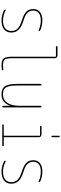

<svg xmlns="http://www.w3.org/2000/svg" viewBox="845 -1645 810 2540"><g transform="rotate(90 1250.0 -375.0)"><path d="M247.1 -259.8Q168.9 -284.2 134.3 -318.8Q99.6 -353.5 99.6 -410.2Q99.6 -466.8 139.2 -498.5Q178.7 -530.3 250 -530.3Q317.4 -530.3 379.9 -502.9Q389.6 -498 389.6 -487.3Q389.6 -477.5 379.9 -481.4Q315.4 -510.7 250 -509.8Q186.5 -509.8 153.3 -483.9Q120.1 -458 120.1 -410.2Q120.1 -365.2 147.9 -334.5Q175.8 -303.7 252.9 -280.3Q335 -254.9 372.6 -216.8Q410.2 -178.7 410.2 -120.1Q410.2 -58.6 368.7 -24.4Q327.1 9.8 250 9.8Q180.7 9.8 115.2 -23.4Q105.5 -28.3 105.5 -39.1Q105.5 -48.8 115.2 -44.9Q182.6 -9.8 250.5 -9.8Q318.4 -9.8 354 -38.6Q389.6 -67.4 389.6 -120.1Q389.6 -171.9 356.9 -204.1Q324.2 -236.3 247.1 -259.8Z M599.6 -710Q589.8 -710 589.8 -720.2Q589.8 -730.5 599.6 -730.5H714.8Q729.5 -730.5 739.7 -720.2Q750 -710 750 -695.3V-129.9Q750 -52.7 768.6 -31.2Q787.1 -9.8 845.7 -9.8Q867.2 -9.8 901.4 -13.7Q905.3 -14.6 907.7 -11.7Q910.2 -8.8 910.2 -4.9Q910.2 3.9 900.4 5.9Q864.3 9.8 845.7 9.8Q777.3 9.8 753.9 -18.1Q730.5 -45.9 730.5 -129.9V-705.1Q730.5 -710 724.6 -710Z M1230.5 9.8Q1151.4 9.8 1120.6 -36.1Q1089.8 -82 1089.8 -200.2V-509.8Q1089.8 -519.5 1100.1 -519.5Q1110.4 -519.5 1110.4 -509.8V-200.2Q1110.4 -121.1 1124 -79.1Q1137.7 -37.1 1161.6 -23.4Q1185.5 -9.8 1230.5 -9.8Q1301.8 -9.8 1340.8 -67.4Q1379.9 -125 1379.9 -230.5V-509.8Q1379.9 -519.5 1390.1 -519.5Q1400.4 -519.5 1400.4 -509.8V-9.8Q1400.4 0 1390.1 0Q1379.9 0 1379.9 -9.8V-101.6Q1379.9 -102.5 1378.9 -102.5Q1377 -102.5 1377 -100.6Q1335.9 9.8 1230.5 9.8Z M1634.8 0Q1625 0 1625 -9.8Q1625 -19.5 1634.8 -19.5H1769.5Q1774.4 -19.5 1775.4 -25.4V-495.1Q1775.4 -500 1769.5 -500H1655.3Q1645.5 -500 1645 -509.8Q1644.5 -519.5 1655.3 -519.5H1759.8Q1774.4 -519.5 1784.7 -509.8Q1794.9 -500 1794.9 -485.4V-25.4Q1794.9 -20.5 1799.8 -19.5H1905.3Q1915 -19.5 1915 -9.8Q1915 0 1905.3 0ZM1775.4 -660.2V-750Q1775.4 -759.8 1785.2 -759.8Q1794.9 -759.8 1794.9 -750V-660.2Q1794.9 -650.4 1785.2 -650.4Q1775.4 -650.4 1775.4 -660.2Z M2247.1 -259.8Q2168.9 -284.2 2134.3 -318.8Q2099.6 -353.5 2099.6 -410.2Q2099.6 -466.8 2139.2 -498.5Q2178.7 -530.3 2250 -530.3Q2317.4 -530.3 2379.9 -502.9Q2389.6 -498 2389.6 -487.3Q2389.6 -477.5 2379.9 -481.4Q2315.4 -510.7 2250 -509.8Q2186.5 -509.8 2153.3 -483.9Q2120.1 -458 2120.1 -410.2Q2120.1 -365.2 2147.9 -334.5Q2175.8 -303.7 2252.9 -280.3Q2335 -254.9 2372.6 -216.8Q2410.2 -178.7 2410.2 -120.1Q2410.2 -58.6 2368.7 -24.4Q2327.1 9.8 2250 9.8Q2180.7 9.8 2115.2 -23.4Q2105.5 -28.3 2105.5 -39.1Q2105.5 -48.8 2115.2 -44.9Q2182.6 -9.8 2250.5 -9.8Q2318.4 -9.8 2354 -38.6Q2389.6 -67.4 2389.6 -120.1Q2389.6 -171.9 2356.9 -204.1Q2324.2 -236.3 2247.1 -259.8Z"/></g></svg>

Font: Rounded-X Mgen+ 2m thin
Style: Regular
Weight: 100
Designer: [Source Han Sans]
Ryoko NISHIZUKA  (kana & ideographs); Paul D. Hunt (Latin, Greek & Cyrillic); Wenlong ZHANG  (bopomofo
Version: Version 1.059.20150602